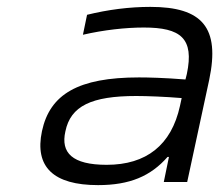

<svg xmlns="http://www.w3.org/2000/svg" viewBox="-20 -529 640 558"><path d="M417 -509C356 -509 294 -501 233 -486L221 -428C282 -442 345 -449 398 -449C505 -449 545 -418 523 -314L519 -298C456 -303 410 -304 384 -304C207 -304 125 -255 102 -148C80 -44 135 9 265 9C357 9 418 -17 467 -73H471L456 0H524L588 -297C620 -449 568 -509 417 -509ZM170 -147C185 -221 246 -250 376 -250C407 -250 460 -248 508 -244L503 -221C478 -107 405 -50 290 -50C190 -50 156 -85 170 -147Z"/></svg>

Font: LT Wave Mono Light
Style: Italic
Weight: 300
Designer: Daniel Lyons
Version: Version 2.5 (Glyphs App)